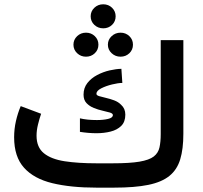

<svg xmlns="http://www.w3.org/2000/svg" viewBox="-20 -862 934 882"><path d="M422.9 -111.8H498Q576.2 -111.8 620.8 -119.4Q665.5 -127 686.3 -143.1Q707 -159.2 712.6 -184.8Q718.3 -210.4 718.3 -246.1V-677.7H822.3V-247.6Q822.3 -177.7 807.9 -130.1Q793.5 -82.5 758.3 -54Q723.1 -25.4 661.1 -12.7Q599.1 0 503.4 0H422.9Q305.2 0 220.5 -20.5Q135.7 -41 90.3 -91.6Q44.9 -142.1 44.9 -231.4Q44.9 -269.5 53.2 -305.9Q61.5 -342.3 75.2 -374.5L168.9 -339.4Q161.1 -316.9 154.5 -290Q147.9 -263.2 147.9 -238.8Q147.9 -185.5 181.4 -158.2Q214.8 -130.9 276.6 -121.3Q338.4 -111.8 422.9 -111.8ZM347.2 -318.4Q379.9 -310.5 425.3 -310.5Q454.1 -310.5 476.3 -315.7Q498.5 -320.8 498.5 -333.5Q498.5 -340.8 484.9 -345Q471.2 -349.1 451.2 -353.5Q431.2 -357.9 411.1 -366Q391.1 -374 377.4 -388.4Q363.8 -402.8 363.8 -427.2Q363.8 -458 381.3 -480.5Q398.9 -502.9 426.3 -517.3Q453.6 -531.7 483.4 -538.6Q513.2 -545.4 537.6 -545.9L542 -481Q522.9 -481 494.9 -474.1Q466.8 -467.3 444.8 -456.1Q422.9 -444.8 422.9 -431.2Q422.9 -424.3 435.3 -420.4Q447.8 -416.5 466.3 -412.4Q484.9 -408.2 504.2 -401.1Q523.4 -394 536.6 -380.4Q555.7 -363.3 555.7 -335.4Q555.7 -302.2 536.9 -283.7Q518.1 -265.1 488 -257.6Q458 -250 423.3 -250Q404.3 -250 384.8 -251.7Q365.2 -253.4 347.2 -256.3ZM396.5 -787.1Q396.5 -810.1 413.3 -826.2Q430.2 -842.3 454.1 -842.3Q478.5 -842.3 494.9 -826.2Q511.2 -810.1 511.2 -787.1Q511.2 -763.7 494.9 -747.8Q478.5 -731.9 454.1 -731.9Q430.2 -731.9 413.3 -747.8Q396.5 -763.7 396.5 -787.1ZM475.6 -656.7Q475.6 -679.7 492.7 -695.8Q509.8 -711.9 533.7 -711.9Q557.6 -711.9 574.2 -696Q590.8 -680.2 590.8 -656.7Q590.8 -633.3 574.2 -617.4Q557.6 -601.6 533.7 -601.6Q509.8 -601.6 492.7 -617.7Q475.6 -633.8 475.6 -656.7ZM317.4 -656.7Q317.4 -679.7 334.2 -695.8Q351.1 -711.9 375 -711.9Q398.9 -711.9 415.5 -696Q432.1 -680.2 432.1 -656.7Q432.1 -633.3 415.5 -617.4Q398.9 -601.6 375 -601.6Q351.1 -601.6 334.2 -617.7Q317.4 -633.8 317.4 -656.7Z"/></svg>

Font: Vazirmatn RD UI Medium
Style: Regular
Weight: 500
Designer: Saber Rastikerdar
Foundry: Saber Rastikerdar
Version: Version 33.003